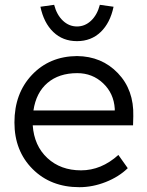

<svg xmlns="http://www.w3.org/2000/svg" viewBox="-20 -768 612 798"><path d="M310 10Q191 10 115.5 -65.5Q40 -141 40 -259Q40 -380 113 -457Q186 -534 300 -535Q403 -534 470 -464Q537 -394 534 -285L533 -247H116Q122 -162 177 -111Q232 -60 317 -60Q401 -60 472 -124L511 -69Q474 -33 419.5 -11.5Q365 10 310 10ZM119 -309H457V-316Q453 -380 408.5 -422Q364 -464 301 -464Q225 -464 177.5 -423.5Q130 -383 119 -309ZM148 -740 205 -748Q216 -706 241.5 -682Q267 -658 300 -658Q333 -658 358.5 -682Q384 -706 395 -748L452 -740Q438 -673 398.5 -635Q359 -597 300 -597Q241 -597 201.5 -635Q162 -673 148 -740Z"/></svg>

Font: Easer Grotesk Light
Style: Regular
Weight: 300
Designer: Boardeaser, Bonnie Shaver-Troup, Thomas Jockin
Foundry: Lexend
Version: Version 1.008;Glyphs 3.1.2 (3151)